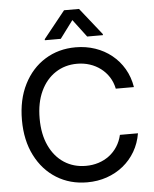

<svg xmlns="http://www.w3.org/2000/svg" viewBox="-62 -1000 851 1061"><g transform="rotate(-5 363.5 -469.0)"><path d="M378.9 10.7Q283.7 10.7 209 -35.6Q134.3 -82 91.6 -166.3Q48.8 -250.5 48.8 -363.3Q48.8 -476.6 91.6 -561Q134.3 -645.5 209 -691.9Q283.7 -738.3 378.9 -738.3Q436.5 -738.3 487.3 -720.9Q538.1 -703.6 578.4 -671.1Q618.7 -638.7 645.3 -593.3Q671.9 -547.9 681.2 -491.2H580.6Q573.2 -527.3 554.7 -556.2Q536.1 -585 509.3 -605.2Q482.4 -625.5 449.5 -636.2Q416.5 -647 379.4 -647Q311.5 -647 259 -612.5Q206.5 -578.1 176.8 -514.6Q147 -451.2 147 -363.3Q147 -275.9 176.8 -212.4Q206.5 -148.9 259 -114.7Q311.5 -80.6 379.4 -80.6Q416.5 -80.6 449.5 -91.1Q482.4 -101.6 509.3 -121.8Q536.1 -142.1 554.4 -170.7Q572.8 -199.2 581.1 -234.9H681.2Q671.9 -179.7 645.5 -134.5Q619.1 -89.4 578.9 -56.9Q538.6 -24.4 487.8 -6.8Q437 10.7 378.9 10.7ZM448.2 -792 374.5 -889.6 301.8 -792H213.4V-797.9L333.5 -947.8H416.5L535.6 -797.9V-792Z"/></g></svg>

Font: Inter Cardless Tabular
Style: Regular
Weight: 400
Designer: Rasmus Andersson
Foundry: rsms
Version: Version 4.000;git-4fc901f